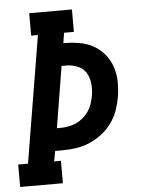

<svg xmlns="http://www.w3.org/2000/svg" viewBox="-56 -777 608 819"><g transform="rotate(-5 248.5 -367.5)"><path d="M-3 0V-96H39L129 -639H100V-735H283V-639H241L234 -595H237Q270 -595 302.5 -589.5Q335 -584 362 -569Q389 -554 409 -530Q429 -506 439.5 -476Q450 -446 450.5 -413Q451 -380 446 -347Q441 -318 431 -289.5Q421 -261 402.5 -235.5Q384 -210 359 -191Q334 -172 305.5 -160Q277 -148 247.5 -144Q218 -140 189 -140H159L151 -96H180V0ZM189 -236Q206 -236 223.5 -239Q241 -242 257.5 -249.5Q274 -257 288 -269Q302 -281 312 -296Q322 -311 327.5 -328Q333 -345 336 -362Q340 -388 337.5 -413.5Q335 -439 322.5 -459.5Q310 -480 286.5 -489.5Q263 -499 237 -499H218L175 -236Z"/></g></svg>

Font: Iosevka Curly Slab Oblique
Style: Bold
Weight: 700
Italic angle: -9°
Monospace: yes
Designer: Belleve Invis
Foundry: Belleve Invis
Version: Version 11.1.0; ttfautohint (v1.8.3)